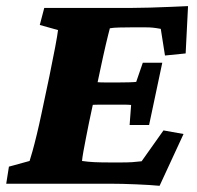

<svg xmlns="http://www.w3.org/2000/svg" viewBox="-33 -599 642 626"><path d="M487.3 6.8Q457 3.9 410.6 2Q364.3 0 327.1 0H-12.7L-3.9 -55.7L63.5 -74.2Q66.4 -83 72.8 -105.5Q79.1 -127.9 86.9 -160.2Q94.7 -192.4 102.5 -229.5L127.9 -349.6Q139.6 -407.2 147 -445.8Q154.3 -484.4 156.2 -501L96.7 -517.6L111.3 -573.2H397.5Q421.9 -573.2 456.5 -574.2Q491.2 -575.2 525.4 -576.7Q559.6 -578.1 580.1 -579.1L572.3 -424.8L504.9 -418L491.2 -504.9Q475.6 -507.8 465.3 -508.8Q455.1 -509.8 443.4 -509.8H392.6Q374 -509.8 355 -509.3Q335.9 -508.8 325.2 -506.8Q323.2 -500 319.8 -485.8Q316.4 -471.7 312 -453.6Q307.6 -435.5 303.7 -417Q299.8 -398.4 295.9 -380.9L256.8 -197.3Q252 -172.9 247.1 -148.4Q242.2 -124 238.8 -104.5Q235.4 -85 234.4 -74.2Q253.9 -71.3 274.9 -70.3Q295.9 -69.3 332 -69.3H357.4Q383.8 -69.3 398.4 -70.3Q413.1 -71.3 428.7 -73.2L500 -173.8L565.4 -162.1ZM389.6 -191.4 394.5 -256.8Q385.7 -257.8 370.1 -257.8Q354.5 -257.8 333 -257.8H296.9Q277.3 -257.8 262.2 -256.8Q247.1 -255.9 243.2 -254.9L259.8 -334Q263.7 -333 278.3 -331.5Q293 -330.1 312.5 -330.1H349.6Q370.1 -330.1 387.2 -330.6Q404.3 -331.1 411.1 -332L432.6 -394.5H496.1L453.1 -191.4Z"/></svg>

Font: Crimson Pro Black
Style: Italic
Weight: 900
Italic angle: -12°
Designer: Jacques Le Bailly
Foundry: Baron von Fonthausen
Version: Version 1.003